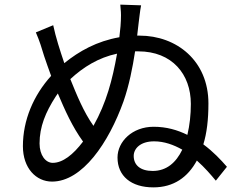

<svg xmlns="http://www.w3.org/2000/svg" viewBox="-20 -800 1040 830"><path d="M573 -646 579 -698C582 -719 585 -753 590 -777L500 -780C503 -751 503 -739 503 -734C503 -703 500 -670 496 -639C399 -622 322 -579 258 -527C239 -583 221 -639 210 -691L135 -660C152 -621 160 -593 171 -557C179 -532 190 -503 201 -472C125 -388 79 -281 79 -168C79 -73 136 -15 205 -15C336 -15 450 -183 514 -362C538 -431 553 -506 564 -578H578C724 -578 805 -479 805 -351C805 -304 800 -259 790 -217C747 -238 700 -252 644 -252C552 -252 488 -188 488 -119C488 -39 547 10 643 10C731 10 792 -34 831 -106C866 -75 892 -44 913 -19L961 -79C934 -110 902 -144 859 -176C874 -224 881 -283 881 -353C881 -537 744 -646 583 -646ZM384 -256C341 -317 312 -389 284 -458C340 -510 406 -551 486 -568C466 -455 440 -356 384 -256ZM230 -396C261 -323 292 -253 339 -188C296 -131 251 -96 208 -96C177 -96 151 -129 151 -180C151 -252 177 -315 221 -383ZM640 -61C587 -61 558 -86 558 -126C558 -157 586 -189 646 -189C690 -189 731 -174 768 -153C741 -97 700 -61 640 -61Z"/></svg>

Font: Spoqa Han Sans Neo Regular
Style: Regular
Weight: 400
Designer: [Spoqa Han Sans Neo] Dong-huui Kim  Younghwa Kang  Yujin Lee  [Noto Sans] Ryoko NISHIZUKA  (kana & ideographs); Paul D. 
Foundry: Spoqa (http://www.spoqa-han-sans.com)
Version: Version 1.000